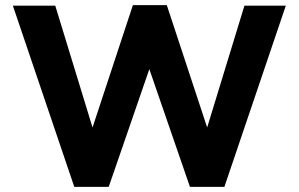

<svg xmlns="http://www.w3.org/2000/svg" viewBox="-20 -722 1162 747"><path d="M30 -700 269 5H403L561 -453L719 5H853L1092 -700H931L786 -226L629 -702H497L340 -226L195 -700Z"/></svg>

Font: Mission
Style: Bold
Weight: 700
Version: Version 1.000;FEAKit 1.0